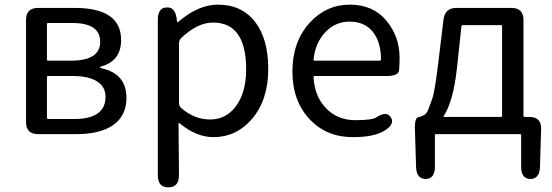

<svg xmlns="http://www.w3.org/2000/svg" viewBox="-20 -577 2375 826"><path d="M144 0Q92 0 92 -52V-491Q92 -543 144 -543H301Q501 -543 501 -405Q501 -316 418 -292Q410 -290 410 -287.5Q410 -285 418 -283Q524 -259 524 -156Q524 -77 464 -37Q408 0 309 0ZM182 -70Q182 -65 187 -65H299Q434 -65 434 -161Q434 -203 398 -226.5Q362 -250 293 -250H187Q182 -250 182 -245ZM182 -321Q182 -316 187 -316H285Q411 -316 411 -397Q411 -478 292 -478H187Q182 -478 182 -473Z M704 229Q659 229 659 177V-492Q659 -543 696 -545Q733 -548 740 -497L741 -488Q742 -481 743.5 -481Q745 -481 758 -492Q838 -557 918 -557Q1021 -557 1079 -481Q1134 -408 1134 -280Q1134 -146 1063 -64Q996 13 898 13Q825 13 752 -47Q748 -50 748 -45L750 177Q750 229 704 229ZM995 -120Q1039 -180 1039 -279Q1039 -480 896 -480Q831 -480 761 -415Q750 -405 750 -390V-134Q750 -120 761 -111Q817 -63 884.5 -63Q952 -63 995 -120Z M1498 13Q1386 13 1314 -62Q1238 -141 1238 -269.5Q1238 -398 1313 -480Q1384 -557 1484.5 -557Q1585 -557 1642 -488.5Q1699 -420 1699 -329Q1699 -302 1697 -276Q1695 -250 1644 -250H1334Q1329 -250 1329 -245Q1333 -163 1382.5 -111.5Q1432 -60 1509 -60Q1581 -60 1599 -72Q1642 -101 1661 -73Q1680 -44 1636 -16Q1591 13 1498 13ZM1329 -321Q1328 -316 1333 -316H1614Q1619 -316 1619 -321Q1619 -397 1583.5 -440.5Q1548 -484 1484 -484Q1424 -484 1381 -440Q1336 -393 1329 -321Z M1812 193Q1772 193 1770 142L1765 -21Q1763 -74 1784 -74Q1789 -74 1806 -83Q1815 -88 1822 -105Q1831 -129 1840 -153Q1850 -181 1865 -303L1888 -493Q1894 -543 1944 -543H2180Q2232 -543 2232 -491V-79Q2232 -74 2237 -74H2257Q2310 -74 2308 -21L2303 142Q2301 193 2261 193Q2222 192 2222 140V5Q2222 0 2217 0H1856Q1851 0 1851 5V140Q1851 192 1812 193ZM1889 -78Q1886 -74 1891 -74H2135Q2140 -74 2140 -79V-464Q2140 -469 2135 -469H1972Q1966 -469 1965 -463L1946 -285Q1930 -140 1889 -78Z"/></svg>

Font: Resource Han Rounded CN
Style: Regular
Weight: 400
Designer: Cyano Hao (round all glyphs); Ryoko NISHIZUKA  (kana, bopomofo & ideographs); Paul D. Hunt (Latin, Greek & Cyrillic); Sa
Foundry: Cyano Hao
Version: 0.990